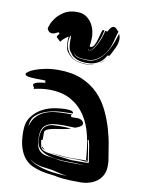

<svg xmlns="http://www.w3.org/2000/svg" viewBox="-99 -962 802 1060"><g transform="rotate(10 302.5 -431.5)"><path d="M346 -262Q319 -262 305.5 -263Q292 -264 281 -264Q251 -264 228 -261Q205 -258 189 -249Q173 -240 165 -223Q157 -206 157 -178Q157 -137 166.5 -117.5Q176 -98 193.5 -89.5Q211 -81 236 -79Q261 -77 292 -70Q310 -68 328 -67.5Q346 -67 364 -67H436Q386 -70 336.5 -70.5Q287 -71 247.5 -79Q208 -87 183.5 -107Q159 -127 159 -168Q159 -201 167.5 -218.5Q176 -236 190.5 -244.5Q205 -253 225 -254.5Q245 -256 268 -256Q296 -256 325 -253Q302 -246 278.5 -242.5Q255 -239 235 -235.5Q215 -232 200.5 -226.5Q186 -221 181 -211V-166L173 -162Q177 -137 180.5 -124.5Q184 -112 200 -105.5Q216 -99 251.5 -95Q287 -91 355 -82H427Q446 -82 449.5 -83.5Q453 -85 454 -85L445 -139Q443 -159 440 -175Q437 -191 432 -209Q431 -206 426 -206Q431 -189 434.5 -170Q438 -151 440.5 -134Q443 -117 444.5 -105Q446 -93 448 -91L442 -89Q440 -88 436 -88H430Q423 -88 414 -89.5Q405 -91 391 -91H358Q319 -91 286 -95Q255 -99 232 -105Q255 -100 288 -97Q323 -93 353 -93Q366 -93 380.5 -93.5Q395 -94 412 -94H445Q442 -97 438 -97H436Q432 -166 418 -229Q404 -292 373 -339.5Q342 -387 292 -415.5Q242 -444 167 -444Q146 -444 125 -441Q104 -438 82 -433Q84 -435 84 -437Q84 -442 80 -446.5Q76 -451 76 -456Q76 -462 88.5 -467.5Q101 -473 142 -478Q140 -480 139.5 -484Q139 -488 139 -490Q85 -490 55 -492.5Q25 -495 25 -507Q25 -512 37.5 -521Q50 -530 73 -538.5Q96 -547 128.5 -553.5Q161 -560 201 -560Q278 -560 333 -536.5Q388 -513 425.5 -474.5Q463 -436 486.5 -387Q510 -338 524.5 -288.5Q539 -239 546 -192.5Q553 -146 559 -112Q559 -106 559.5 -100Q560 -94 560 -86Q560 -57 549.5 -35.5Q539 -14 520.5 0.5Q502 15 477.5 22.5Q453 30 425 30Q403 30 368 29Q333 28 301 23Q280 18 255 15.5Q230 13 204 7Q178 1 153.5 -10Q129 -21 109.5 -43.5Q90 -66 78.5 -102Q67 -138 67 -193Q67 -245 91 -276.5Q115 -308 148.5 -325.5Q182 -343 217 -348.5Q252 -354 274 -354Q302 -354 311 -350Q320 -346 320 -342Q320 -339 319 -337Q294 -337 255 -335Q216 -333 179.5 -322Q143 -311 117 -288.5Q91 -266 91 -225Q100 -262 121.5 -283.5Q143 -305 171 -315.5Q199 -326 228.5 -328.5Q258 -331 282 -331H316Q312 -327 312 -323Q312 -319 316 -316H355Q371 -313 378 -305.5Q385 -298 385 -292Q385 -283 376 -276Q367 -269 346 -262ZM178 -20Q206 -9 235.5 -3Q265 3 294 5Q323 8 348 8Q328 6 308 1Q287 -4 271 -8Q254 -12 237.5 -13.5Q221 -15 203.5 -18Q186 -21 168 -27.5Q150 -34 132 -47Q151 -30 178 -20ZM188 -125Q187 -126 194 -119Q200 -113 210 -110Q205 -112 195 -115Q184 -119 184 -127ZM213 -110Q212 -110 210 -110Q211 -110 213 -110ZM495 -815Q502 -799 502 -786Q502 -762 489.5 -735.5Q477 -709 464 -686L452 -685Q448 -676 440 -665.5Q432 -655 419.5 -646Q407 -637 389 -631Q371 -625 347 -625Q313 -625 291.5 -634Q270 -643 259 -656L254 -664Q241 -677 238.5 -694.5Q236 -712 236 -723V-745Q236 -756 235 -761Q230 -753 228 -744.5Q226 -736 226 -714Q226 -704 229.5 -691Q233 -678 245 -660L252 -652Q269 -632 293 -625.5Q317 -619 348 -619Q359 -619 370 -621Q381 -623 388 -624Q380 -621 371 -619.5Q362 -618 351 -617Q329 -617 313 -619.5Q297 -622 285 -626.5Q273 -631 264 -637.5Q255 -644 246 -653L241 -659Q228 -672 225 -690Q222 -708 222 -720Q222 -730 222.5 -737.5Q223 -745 223 -752Q211 -744 201 -735.5Q191 -727 182 -715L159 -737Q159 -746 172 -758L164 -765Q155 -760 146.5 -756.5Q138 -753 130 -753Q117 -753 109.5 -761.5Q102 -770 102 -778L108 -796Q114 -814 130 -835.5Q146 -857 174 -875Q202 -893 246 -893Q280 -893 301 -877Q322 -861 333 -840.5Q344 -820 347.5 -800Q351 -780 351 -771Q351 -756 349.5 -741.5Q348 -727 347 -720Q347 -716 352 -716Q365 -716 373 -732Q381 -748 386.5 -767.5Q392 -787 396 -803.5Q400 -820 405 -820L412 -819Q409 -800 402 -778.5Q395 -757 385.5 -738.5Q376 -720 366 -707.5Q356 -695 348 -695L339 -704Q340 -701 343 -697.5Q346 -694 348 -694Q357 -694 367 -705.5Q377 -717 387 -735Q397 -753 405 -775Q413 -797 417 -818L428 -815Q429 -815 431.5 -820Q434 -825 438 -831Q442 -837 447.5 -842Q453 -847 459 -847Q468 -847 475 -840Q482 -833 489 -825Q481 -800 476.5 -781Q472 -762 463 -736Q460 -731 453 -716Q446 -701 432 -685Q418 -669 396.5 -656Q375 -643 344 -643Q319 -643 301.5 -646.5Q284 -650 272 -662L266 -669Q277 -648 301.5 -644Q326 -640 349 -640Q376 -640 398 -653.5Q420 -667 436.5 -688Q453 -709 464.5 -733Q476 -757 483 -778ZM414 -634Q426 -644 436 -651Q446 -658 452 -666Q439 -649 414 -634Z"/></g></svg>

Font: Finger Paint
Style: Regular
Weight: 400
Designer: Ralph du Carrois
Foundry: Ralph du Carrois
Version: Version 1.001